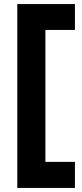

<svg xmlns="http://www.w3.org/2000/svg" viewBox="-20 -727 403 943"><path d="M348 196H65V-707H348V-580H203V68H348Z"/></svg>

Font: Hind Mysuru
Style: Bold
Weight: 700
Designer: Manushi Parikh, Hitesh Malaviya
Foundry: Indian Type Foundry
Version: Version 0.703;PS 1.0;hotconv 1.0.86;makeotf.lib2.5.63406